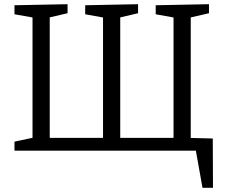

<svg xmlns="http://www.w3.org/2000/svg" viewBox="-20 -718 1074 915"><path d="M945 177 912 -8 926 0H49V-43L148 -64L135 -46V-651L151 -632L49 -650V-693L302 -698V-655L203 -632L217 -651V-39L204 -61H488L471 -40V-651L486 -632L386 -650V-693L638 -698V-655L540 -632L553 -651V-39L540 -61H824L807 -39V-651L822 -632L722 -650V-693L976 -698V-655L876 -632L889 -651V-38L874 -61L994 -58L995 177Z"/></svg>

Font: Pack4
Style: Regular
Weight: 400
Version: Version 2.002